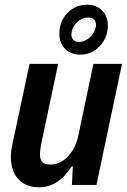

<svg xmlns="http://www.w3.org/2000/svg" viewBox="-20 -782 538 812"><path d="M388 0H284L288 -78L282 -77Q227 10 145 10Q89 10 57.5 -24.5Q26 -59 26 -119Q26 -143 32 -170L105 -512H226L154 -172Q149 -144 149 -131Q149 -106 159.5 -96Q170 -86 193 -86Q234 -86 266.5 -119.5Q299 -153 311 -207L375 -512H496ZM231 -639Q231 -692 265 -727Q299 -762 348 -762Q388 -762 412 -737.5Q436 -713 436 -674Q436 -623 402 -587Q368 -551 320 -551Q279 -551 255 -575.5Q231 -600 231 -639ZM385 -667Q386 -670 386 -677Q386 -691 377.5 -699.5Q369 -708 353 -708Q328 -708 308 -690Q288 -672 283 -646Q282 -642 282 -636Q282 -622 290.5 -613.5Q299 -605 314 -605Q339 -605 359 -623Q379 -641 385 -667Z"/></svg>

Font: Decalotype SemiBold Italic
Style: Regular
Weight: 600
Italic angle: -12°
Designer: Alfredo Marco Pradil
Foundry: Alfredo Marco Pradil
Version: Version 1.0